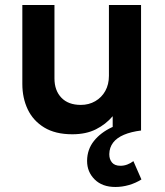

<svg xmlns="http://www.w3.org/2000/svg" viewBox="-20 -520 656 765"><path d="M439.5 225Q387.5 225 357.2 195Q327 165 327 121.5Q327 120.5 327 120Q327.5 75.5 354 42Q380.5 8.5 426 -13Q427.5 -13.5 429 -14V-57Q401.5 -24.5 362.2 -4.8Q323 15 268 15Q200.5 15 156.2 -12Q112 -39 90.5 -84.2Q69 -129.5 69 -185.5V-500H197V-207.5Q197 -159.5 224.5 -130.8Q252 -102 302 -102Q334 -102 359.5 -116.8Q385 -131.5 399.5 -157.5Q414 -183.5 414 -218V-500H542V0Q502 5 473.8 17Q445.5 29 430.8 48.2Q416 67.5 415.5 93.5Q415.5 94.5 415.5 95.5Q415.5 114.5 426.2 127.5Q437 140.5 460 140.5Q474 140.5 487.2 135.5Q500.5 130.5 511.5 122L543.5 195Q520.5 209.5 493.8 217.2Q467 225 439.5 225Z"/></svg>

Font: Geologica EX Med
Style: Regular
Weight: 500
Designer: Sindre Bremnes, Frode Helland
Foundry: Monokrom Skriftforlag AS
Version: Version 1.010;gftools[0.9.28]